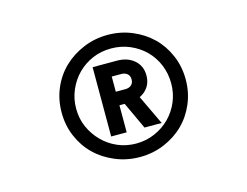

<svg xmlns="http://www.w3.org/2000/svg" viewBox="-62 -806 724 562"><g transform="rotate(-15 300.0 -525.0)"><path d="M300.6 -340Q340 -340 374.5 -354.5Q409 -369 434 -393.5Q459 -418 473.5 -452Q488 -486 488 -525Q488 -564 473.5 -598Q459 -632 434 -656.5Q409 -681 374.3 -695.5Q339.7 -710 300.5 -710Q261.3 -710 226.7 -695.5Q192 -681 166.5 -656.5Q141 -632 126.5 -598Q112 -564 112 -525Q112 -486 126.5 -452Q141 -418 166.3 -393.5Q191.5 -369 226.4 -354.5Q261.2 -340 300.6 -340ZM300 -381Q270 -381 244 -392.3Q218 -403.5 198.5 -423.3Q179 -443 167.5 -468.8Q156 -494.6 156 -525Q156 -555 167.5 -581.5Q179 -608 198.4 -627.4Q217.8 -646.8 243.7 -657.9Q269.5 -669 300 -669Q330 -669 356.3 -657.9Q382.6 -646.8 402.3 -627.4Q422 -608 433 -581.5Q444 -555 444 -525Q444 -495 432.9 -469Q421.8 -443 402.4 -423.5Q383 -404 356.5 -392.5Q330 -381 300 -381ZM281 -543V-589H310Q321 -589 328 -583Q335 -577 335 -566Q335 -555 328 -549Q321 -543 310 -543ZM234 -420H281V-502H303L289 -519L335 -420H387L340 -519L308 -502Q339.5 -502 359.8 -519.6Q380 -537.3 380 -566.1Q380 -595 359.8 -612.5Q339.5 -630 308 -630H234Z"/></g></svg>

Font: CommitMonoV142 ExtLt
Style: Regular
Weight: 200
Monospace: yes
Designer: Eigil Nikolajsen
Foundry: Eigil Nikolajsen
Version: Version 1.142